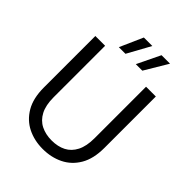

<svg xmlns="http://www.w3.org/2000/svg" viewBox="-255 -1028 1167 1167"><g transform="rotate(45 328.0 -445.0)"><path d="M327 12Q255 12 196.5 -17Q138 -46 103 -105.5Q68 -165 68 -258V-700H152V-257Q152 -189 174.5 -146Q197 -103 237 -83Q277 -63 329 -63Q382 -63 421 -83Q460 -103 482 -146Q504 -189 504 -257V-700H588V-258Q588 -165 553 -105.5Q518 -46 459 -17Q400 12 327 12ZM363 -753 435 -902H508L419 -753ZM217 -753 283 -902H356L274 -753Z"/></g></svg>

Font: DVN - DM Sans
Style: Regular
Weight: 400
Designer: Colophon Foundry, Jonny Pinhorn
Foundry: Colophon Foundry
Version: Version 4.004;gftools[0.9.30]